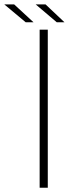

<svg xmlns="http://www.w3.org/2000/svg" viewBox="-92 -876 336 896"><path d="M93 0V-737.5H131V0ZM209 -772H173L74.5 -855.5H120.5ZM64.5 -772H28L-72 -855.5H-26Z"/></svg>

Font: Epilogue ExtraLight
Style: Regular
Weight: 250
Designer: Tyler Finck
Foundry: Etcetera Type Co
Version: Version 2.112